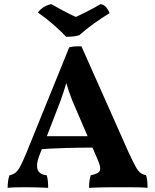

<svg xmlns="http://www.w3.org/2000/svg" viewBox="-20 -906 751 929"><path d="M374 -682 603 -167Q624 -122 636.5 -99.5Q649 -77 660.5 -69Q672 -61 687 -58Q691 -45 692.5 -30Q694 -15 694 3Q678 1 652 0.5Q626 0 599.5 0Q573 0 557 0Q545 0 525 0Q505 0 483 0.5Q461 1 441.5 1.5Q422 2 411 3Q411 -17 413 -31.5Q415 -46 419 -58Q456 -65 463 -80Q470 -95 452 -135L348 -377Q327 -423 314 -462Q301 -501 290 -543H312Q300 -500 287 -459.5Q274 -419 257 -377L169 -150Q154 -110 162 -86Q170 -62 206 -58Q210 -46 211.5 -30.5Q213 -15 213 3Q202 2 183.5 1.5Q165 1 144.5 0.5Q124 0 107 0Q82 0 57 0.5Q32 1 17 3Q17 -14 19 -29Q21 -44 26 -58Q43 -61 55 -70.5Q67 -80 78.5 -102Q90 -124 106 -162L315 -677Q331 -681 343.5 -681.5Q356 -682 374 -682ZM427 -247 442 -192Q375 -192 301.5 -190Q228 -188 160 -183L176 -247ZM300 -728Q274 -756 239.5 -786Q205 -816 163 -846Q174 -860 189.5 -870.5Q205 -881 228 -886Q254 -871 286 -854Q318 -837 347 -824Q363 -831 385 -842Q407 -853 429.5 -865Q452 -877 467 -886Q485 -883 495.5 -869Q506 -855 510 -842Q473 -820 433.5 -791.5Q394 -763 364 -736Q349 -731 333 -729.5Q317 -728 300 -728Z"/></svg>

Font: Vollkorn
Style: Bold
Weight: 700
Designer: Friedrich Althausen
Foundry: Friedrich Althausen
Version: Version 5.000